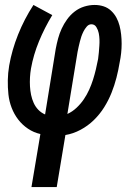

<svg xmlns="http://www.w3.org/2000/svg" viewBox="-20 -540 540 775"><path d="M107 215 143 1Q116 -5 93 -20.5Q70 -36 53.5 -57.5Q37 -79 27 -105Q17 -131 14 -159Q11 -187 11.5 -216Q12 -245 17 -275Q28 -338 53 -400.5Q78 -463 115 -520L191 -479Q160 -428 137.5 -373.5Q115 -319 105 -263Q102 -245 101 -227Q100 -209 101 -191.5Q102 -174 105.5 -157Q109 -140 116 -124.5Q123 -109 134.5 -97Q146 -85 162 -78L205 -343Q209 -364 214.5 -384.5Q220 -405 229 -424.5Q238 -444 251 -462Q264 -480 281.5 -493.5Q299 -507 320 -513.5Q341 -520 362 -520Q381 -520 398 -514.5Q415 -509 428 -497Q441 -485 449.5 -469.5Q458 -454 462.5 -436.5Q467 -419 469 -400.5Q471 -382 471 -363.5Q471 -345 469 -326Q467 -307 463 -288Q458 -257 450 -226Q442 -195 430 -165Q418 -135 400.5 -107Q383 -79 359 -55.5Q335 -32 305 -16Q275 0 244 5L209 215ZM252 -80Q272 -89 289 -105Q306 -121 318.5 -139.5Q331 -158 340 -178Q349 -198 355.5 -218.5Q362 -239 367 -260Q372 -281 376 -302Q378 -315 379 -328.5Q380 -342 381 -355Q382 -368 381.5 -381Q381 -394 378.5 -406.5Q376 -419 369 -430.5Q362 -442 349 -442Q338 -442 330 -432.5Q322 -423 317 -413Q312 -403 308.5 -393Q305 -383 302.5 -372.5Q300 -362 297.5 -351.5Q295 -341 293 -330Z"/></svg>

Font: Iosevka Semibold Oblique
Style: Regular
Weight: 600
Italic angle: -9°
Monospace: yes
Designer: Belleve Invis
Foundry: Belleve Invis
Version: Version 32.5.0; ttfautohint (v1.8.4)